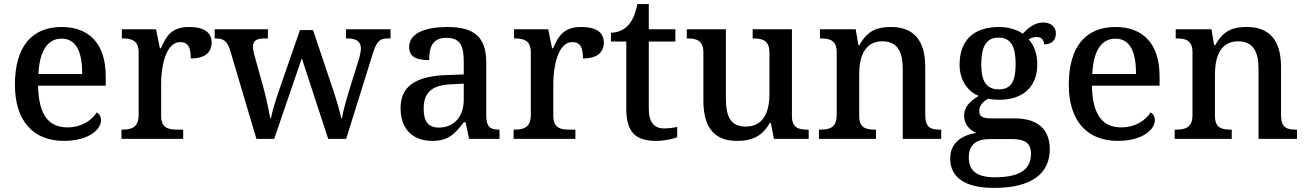

<svg xmlns="http://www.w3.org/2000/svg" viewBox="-20 -679 6390 939"><path d="M292 10C416 10 474 -47 474 -91C474 -110 464 -124 453 -129C429 -91 379 -56 310 -56C218 -56 169 -117 166 -260H497V-307C497 -466 415 -547 282 -547C136 -547 53 -452 53 -264C53 -91 140 10 292 10ZM382 -317H168C173 -429 212 -490 281 -490C355 -490 382 -422 382 -317Z M574 0H876V-45H847C804 -45 768 -53 768 -112V-273C768 -342 787 -473 861 -473C900 -473 913 -448 913 -393C984 -393 1015 -424 1015 -471C1015 -519 980 -547 905 -547C819 -547 793 -503 767 -443H762L743 -536H576V-491H579C623 -491 658 -482 658 -423V-117C658 -54 622 -45 577 -45H574Z M1104 -438 1234 0H1321L1456 -394L1585 0H1673L1802 -413C1822 -479 1838 -491 1877 -491H1890V-536H1672V-491H1679C1723 -491 1745 -476 1745 -442C1745 -431 1741 -409 1736 -392L1687 -235C1669 -175 1658 -133 1652 -100H1649C1643 -131 1626 -189 1610 -237L1511 -532H1447L1344 -235C1327 -186 1311 -133 1305 -100H1302C1296 -133 1282 -200 1269 -248L1225 -406C1221 -421 1217 -438 1217 -449C1217 -482 1237 -491 1277 -491H1290V-536H1030V-491H1033C1072 -491 1089 -480 1104 -438Z M2094 10C2175 10 2206 -26 2248 -81H2257L2274 0H2423V-45H2420C2375 -45 2358 -61 2358 -117V-375C2358 -501 2295 -547 2168 -547C2065 -547 1981 -519 1981 -449C1981 -402 2014 -385 2079 -385C2079 -448 2094 -494 2164 -494C2238 -494 2248 -444 2248 -373V-315L2166 -312C2013 -307 1939 -257 1939 -151C1939 -41 2005 10 2094 10ZM2126 -55C2075 -55 2052 -85 2052 -146C2052 -222 2086 -263 2189 -267L2248 -270V-191C2248 -108 2200 -55 2126 -55Z M2492 0H2794V-45H2765C2722 -45 2686 -53 2686 -112V-273C2686 -342 2705 -473 2779 -473C2818 -473 2831 -448 2831 -393C2902 -393 2933 -424 2933 -471C2933 -519 2898 -547 2823 -547C2737 -547 2711 -503 2685 -443H2680L2661 -536H2494V-491H2497C2541 -491 2576 -482 2576 -423V-117C2576 -54 2540 -45 2495 -45H2492Z M3189 10C3231 10 3274 0 3292 -8V-58C3271 -54 3251 -51 3227 -51C3180 -51 3153 -81 3153 -146V-476H3283V-536H3153V-659H3097C3087 -610 3073 -577 3051 -554C3030 -531 2997 -519 2968 -519V-476H3043V-146C3043 -30 3091 10 3189 10Z M3584 10C3648 10 3704 -5 3745 -78H3750L3765 0H3935V-45H3931C3888 -45 3853 -52 3853 -111V-536H3661V-491H3664C3707 -491 3743 -483 3743 -421V-219C3743 -123 3708 -60 3627 -60C3552 -60 3530 -111 3530 -198V-536H3339V-491H3342C3387 -491 3420 -481 3420 -422V-187C3420 -50 3478 10 3584 10Z M3985 0H4264V-45H4260C4216 -45 4182 -53 4182 -111V-317C4182 -402 4210 -477 4294 -477C4369 -477 4395 -427 4395 -341V0H4583V-45H4578C4533 -45 4505 -54 4505 -117V-352C4505 -488 4443 -547 4338 -547C4274 -547 4224 -533 4183 -458H4178L4165 -536H3990V-491H3994C4038 -491 4072 -482 4072 -424V-116C4072 -54 4036 -45 3991 -45H3985Z M4842 240C5028 240 5114 168 5114 51C5114 -38 5065 -100 4942 -100H4827C4781 -100 4769 -112 4769 -136C4769 -164 4789 -184 4813 -196C4825 -193 4851 -191 4867 -191C4993 -191 5053 -264 5053 -364C5053 -419 5036 -458 5011 -487C5023 -494 5036 -498 5052 -498C5076 -498 5086 -480 5086 -462C5128 -462 5144 -487 5144 -516C5144 -544 5124 -569 5081 -569C5039 -569 5006 -540 4982 -514C4960 -531 4915 -547 4867 -547C4736 -547 4673 -477 4673 -362C4673 -291 4709 -233 4767 -210C4720 -182 4695 -154 4695 -113C4695 -69 4725 -41 4755 -29C4683 -18 4627 20 4627 96C4627 188 4698 240 4842 240ZM4864 -242C4803 -242 4779 -283 4779 -364C4779 -449 4802 -495 4863 -495C4925 -495 4947 -451 4947 -365C4947 -282 4926 -242 4864 -242ZM4844 188C4749 188 4718 149 4718 91C4718 16 4771 1 4823 1H4926C4988 1 5022 17 5022 73C5022 142 4980 188 4844 188Z M5446 10C5570 10 5628 -47 5628 -91C5628 -110 5618 -124 5607 -129C5583 -91 5533 -56 5464 -56C5372 -56 5323 -117 5320 -260H5651V-307C5651 -466 5569 -547 5436 -547C5290 -547 5207 -452 5207 -264C5207 -91 5294 10 5446 10ZM5536 -317H5322C5327 -429 5366 -490 5435 -490C5509 -490 5536 -422 5536 -317Z M5725 0H6004V-45H6000C5956 -45 5922 -53 5922 -111V-317C5922 -402 5950 -477 6034 -477C6109 -477 6135 -427 6135 -341V0H6323V-45H6318C6273 -45 6245 -54 6245 -117V-352C6245 -488 6183 -547 6078 -547C6014 -547 5964 -533 5923 -458H5918L5905 -536H5730V-491H5734C5778 -491 5812 -482 5812 -424V-116C5812 -54 5776 -45 5731 -45H5725Z"/></svg>

Font: Noto Serif Yezidi Medium
Style: Regular
Weight: 500
Designer: Dalton Maag Ltd
Foundry: Dalton Maag Ltd
Version: Version 1.001